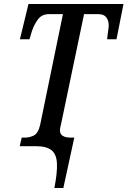

<svg xmlns="http://www.w3.org/2000/svg" viewBox="-20 -734 640 964"><path d="M253 210Q268 134 266 87.5Q264 41 239 20.5Q214 0 161 0H79L89 -43H103Q129 -43 150.5 -54Q172 -65 182 -109L296 -663H226Q191 -663 172 -638.5Q153 -614 141 -580L128 -537H80L123 -714H600L565 -537H518Q518 -543 520 -557.5Q522 -572 524 -586Q526 -600 526 -605Q526 -630 514 -646.5Q502 -663 474 -663H402L287 -113Q281 -91 281 -79Q281 -43 337 -43H353L298 210Z"/></svg>

Font: Noto Serif ExtraCondensed Medium
Style: Italic
Weight: 500
Width: 2
Italic angle: -12°
Designer: Monotype Design Team
Foundry: Monotype Imaging Inc.
Version: Version 2.013; ttfautohint (v1.8.4.7-5d5b)